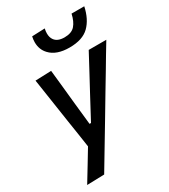

<svg xmlns="http://www.w3.org/2000/svg" viewBox="-223 -844 1007 1144"><g transform="rotate(-30 280.0 -272.0)"><path d="M29 195.5Q58 147.5 89 97Q119.5 46.5 148.5 -1.5Q141.5 -48 134.5 -95.5Q127 -142.5 120 -189L106.5 -278.5Q98.5 -332 90 -388Q81.5 -443.5 73.5 -497L183 -501Q189.5 -440 195.5 -382.2Q201.5 -324.5 207.5 -263.5L223.5 -113H233.5L314 -263.5Q346.5 -323.5 377.2 -380.8Q408 -438 439.5 -497H560.5Q536.5 -457 514 -420Q491.5 -382.5 465 -337.5Q438 -292.5 400.5 -230L317 -90Q260 5 220.2 71.5Q180.5 138 148 192ZM348.5 -566Q259.5 -566 216 -612.5Q183.5 -646.5 183.5 -697Q183.5 -715 188 -735.5L276.5 -739Q272.5 -721 272.5 -706Q272.5 -678.5 285.5 -661Q305 -633.5 353 -633.5Q401.5 -633.5 425 -660.2Q448.5 -687 459 -735.5H546.5Q529.5 -655.5 484.2 -610.8Q439 -566 348.5 -566Z"/></g></svg>

Font: Heraclito Medium
Style: Italic
Weight: 500
Italic angle: -12°
Designer: Kostas Bartsokas (font) & Cristiano Sobral (main changes)
Foundry: Kostas Bartsokas (font) & Cristiano Sobral (main changes)
Version: Version 1.00;July 8, 2020;FontCreator 13.0.0.2655 64-bit